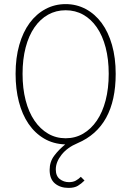

<svg xmlns="http://www.w3.org/2000/svg" viewBox="-20 -692 640 936"><path d="M314 224Q274 224 248 202.5Q222 181 222 136Q222 97 244 67.5Q266 38 298 12Q240 10 195 -16.5Q150 -43 119 -88.5Q88 -134 72 -196Q56 -258 56 -332Q56 -410 74 -473Q92 -536 124.5 -580Q157 -624 202 -648Q247 -672 300 -672Q353 -672 398 -648Q443 -624 475.5 -580Q508 -536 526 -473Q544 -410 544 -332Q544 -73 358 6Q308 27 280 62.5Q252 98 252 134Q252 166 271.5 181Q291 196 316 196Q336 196 349.5 188.5Q363 181 374 170L392 188Q377 203 360 213.5Q343 224 314 224ZM300 -18Q347 -18 385.5 -40.5Q424 -63 452 -104Q480 -145 495 -203Q510 -261 510 -332Q510 -403 495 -460.5Q480 -518 452 -558.5Q424 -599 385.5 -620.5Q347 -642 300 -642Q253 -642 214.5 -620.5Q176 -599 148 -558.5Q120 -518 105 -460.5Q90 -403 90 -332Q90 -261 105 -203Q120 -145 148 -104Q176 -63 214.5 -40.5Q253 -18 300 -18Z"/></svg>

Font: Source Code Pro ExtraLight
Style: Regular
Weight: 200
Monospace: yes
Designer: Paul D. Hunt, Teo Tuominen
Foundry: Adobe Systems Incorporated
Version: Version 2.030;PS 1.000;hotconv 16.6.51;makeotf.lib2.5.65220